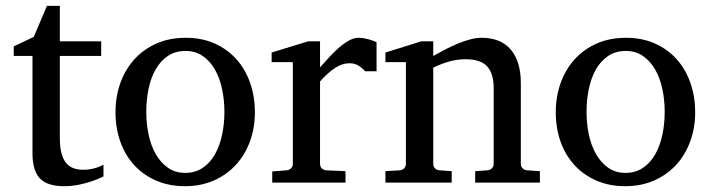

<svg xmlns="http://www.w3.org/2000/svg" viewBox="-20 -623 2426 655"><path d="M333 -21Q314.5 -11.7 292.5 -4.4Q273.9 2 249.5 7.1Q225.1 12.2 198.2 12.2Q141.6 12.2 116.2 -14.2Q90.8 -40.5 90.8 -100.1V-432.1H26.9V-464.8L95.2 -497.1L140.1 -603H184.1V-481.9H325.2V-432.1H184.1V-152.8Q184.1 -123 189.2 -102.3Q194.3 -81.5 204.3 -68.6Q214.4 -55.7 229.2 -49.8Q244.1 -43.9 264.2 -43.9Q278.8 -43.9 291.3 -46.4Q303.7 -48.8 313 -52.2Q323.7 -56.2 333 -61Z M745.6 -241.2Q745.6 -282.2 737.5 -319.8Q729.5 -357.4 712.9 -386.2Q696.3 -415 671.4 -432.1Q646.5 -449.2 612.8 -449.2Q578.1 -449.2 552.7 -432.1Q527.3 -415 511 -386.2Q494.6 -357.4 486.8 -319.8Q479 -282.2 479 -241.2Q479 -200.7 487.1 -163.1Q495.1 -125.5 511.7 -96.7Q528.3 -67.9 553.2 -50.5Q578.1 -33.2 611.8 -33.2Q646 -33.2 671.4 -50.3Q696.8 -67.4 713.1 -96.2Q729.5 -125 737.5 -162.6Q745.6 -200.2 745.6 -241.2ZM849.6 -240.2Q849.6 -187 832.8 -140.9Q815.9 -94.7 784.9 -60.8Q753.9 -26.9 709.7 -7.3Q665.5 12.2 610.8 12.2Q556.2 12.2 512.2 -7.1Q468.3 -26.4 437.5 -60.1Q406.7 -93.8 390.4 -139.9Q374 -186 374 -240.2Q374 -293.5 390.6 -339.8Q407.2 -386.2 438.5 -420.7Q469.7 -455.1 513.9 -474.6Q558.1 -494.1 613.8 -494.1Q669.4 -494.1 713.4 -474.1Q757.3 -454.1 787.6 -419.7Q817.9 -385.3 833.7 -339.1Q849.6 -293 849.6 -240.2Z M1225.6 -379.9Q1215.8 -391.1 1203.1 -399.2Q1190.4 -407.2 1171.9 -407.2Q1147.5 -407.2 1122.6 -390.9Q1097.7 -374.5 1071.8 -345.2V-64Q1071.8 -54.7 1077.6 -48.8Q1083.5 -43 1092.8 -42L1158.7 -39.1V0H908.7V-38.1L958 -42Q966.8 -43 972.9 -48.8Q979 -54.7 979 -64V-411.1H906.7V-443.8L1030.8 -481.9H1071.8V-393.1Q1082.5 -404.8 1097.9 -422.1Q1113.3 -439.5 1130.9 -455.6Q1148.4 -471.7 1167.2 -482.9Q1186 -494.1 1203.6 -494.1Q1211.4 -494.1 1220.2 -492.7Q1229 -491.2 1237.3 -489Q1245.6 -486.8 1252.7 -484.1Q1259.8 -481.4 1264.6 -479V-379.9Z M1601.1 0V-39.1L1643.1 -42Q1651.9 -43 1658 -48.8Q1664.1 -54.7 1664.1 -64V-324.2Q1664.1 -371.6 1642.1 -396.2Q1620.1 -420.9 1567.9 -420.9Q1539.1 -420.9 1511.2 -412.8Q1483.4 -404.8 1458 -392.1V-64Q1458 -54.7 1463.9 -48.8Q1469.7 -43 1479 -42L1521 -39.1V0H1294.9V-39.1L1343.8 -42Q1353 -43 1358.9 -48.8Q1364.7 -54.7 1364.7 -64V-411.1H1294.9V-443.8L1417 -481.9H1458V-432.1Q1479 -443.8 1500.7 -455.1Q1522.5 -466.3 1543.9 -475.1Q1565.4 -483.9 1585.4 -489Q1605.5 -494.1 1623 -494.1Q1688.5 -494.1 1722.7 -453.6Q1756.8 -413.1 1756.8 -339.8V-64Q1756.8 -54.7 1762.9 -48.8Q1769 -43 1777.8 -42L1821.8 -39.1V0Z M2247.6 -241.2Q2247.6 -282.2 2239.5 -319.8Q2231.4 -357.4 2214.8 -386.2Q2198.2 -415 2173.3 -432.1Q2148.4 -449.2 2114.7 -449.2Q2080.1 -449.2 2054.7 -432.1Q2029.3 -415 2012.9 -386.2Q1996.6 -357.4 1988.8 -319.8Q1981 -282.2 1981 -241.2Q1981 -200.7 1989 -163.1Q1997.1 -125.5 2013.7 -96.7Q2030.3 -67.9 2055.2 -50.5Q2080.1 -33.2 2113.8 -33.2Q2147.9 -33.2 2173.3 -50.3Q2198.7 -67.4 2215.1 -96.2Q2231.4 -125 2239.5 -162.6Q2247.6 -200.2 2247.6 -241.2ZM2351.6 -240.2Q2351.6 -187 2334.7 -140.9Q2317.9 -94.7 2286.9 -60.8Q2255.9 -26.9 2211.7 -7.3Q2167.5 12.2 2112.8 12.2Q2058.1 12.2 2014.2 -7.1Q1970.2 -26.4 1939.5 -60.1Q1908.7 -93.8 1892.3 -139.9Q1876 -186 1876 -240.2Q1876 -293.5 1892.6 -339.8Q1909.2 -386.2 1940.4 -420.7Q1971.7 -455.1 2015.9 -474.6Q2060.1 -494.1 2115.7 -494.1Q2171.4 -494.1 2215.3 -474.1Q2259.3 -454.1 2289.6 -419.7Q2319.8 -385.3 2335.7 -339.1Q2351.6 -293 2351.6 -240.2Z"/></svg>

Font: BabelStone Ogham Pictish
Style: Regular
Weight: 400
Designer: Andrew West
Foundry: BabelStone
Version: Version 1.02 March 14, 2022